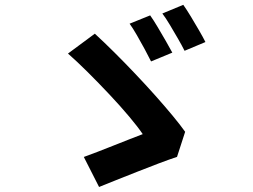

<svg xmlns="http://www.w3.org/2000/svg" viewBox="-20 -782 1040 788"><path d="M596.3 -718.9Q609.9 -699.8 627 -671.1Q644.1 -642.4 660.5 -613.8Q677 -585.2 687.2 -566L600 -529.9Q589.2 -551.7 573.8 -580.3Q558.4 -608.9 542 -637.3Q525.7 -665.7 511.9 -684.8ZM732.2 -762.2Q745.8 -743.1 763.3 -714.2Q780.8 -685.2 797.1 -657.1Q813.4 -629 823.1 -609.5L737.5 -573.5Q726.5 -595.5 710.3 -623.6Q694.1 -651.7 677.4 -679.6Q660.8 -707.5 646.3 -726.6ZM706.5 -138.1Q675.8 -128.1 633 -111.9Q590.3 -95.7 543.7 -77.3Q497.2 -58.8 455.7 -42.4Q414.2 -25.9 386.6 -14.6L324 -137.8Q347.2 -146 379.6 -158.6Q412.1 -171.3 446.9 -185Q481.8 -198.6 513 -211.1Q544.2 -223.5 565.8 -231.5Q546.5 -260.3 510.4 -303.3Q474.4 -346.2 429.5 -393.9Q384.7 -441.6 339.8 -486.2Q294.9 -530.8 259 -562.2L369.2 -643.8Q406.1 -609.9 448.9 -567.4Q491.8 -524.8 534.9 -479.3Q578.1 -433.8 617.7 -389.4Q657.3 -345 689 -306.6Q720.7 -268.3 739.9 -241.1Z"/></svg>

Font: Noto Sans SC Thin
Style: Regular
Weight: 100
Designer: Ryoko NISHIZUKA 西塚涼子 (kana, bopomofo & ideographs); Paul D. Hunt (Latin, Greek & Cyrillic); Sandoll Communications 산돌커뮤니
Foundry: Adobe
Version: Version 2.004-H2;hotconv 1.0.118;makeotfexe 2.5.65603